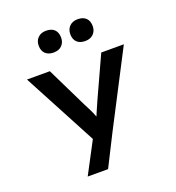

<svg xmlns="http://www.w3.org/2000/svg" viewBox="-176 -934 1191 1302"><g transform="rotate(-20 419.5 -283.0)"><path d="M232 230 375 -41 371 38 70 -529H235L379 -234Q399 -197 414.5 -162.5Q430 -128 439 -95L410 -91Q421 -119 436.5 -155.5Q452 -192 470 -232L606 -529H769L493 4L379 230ZM532 -639Q493 -639 472 -659.5Q451 -680 451 -717Q451 -752 473 -774Q495 -796 532 -796Q571 -796 592 -775.5Q613 -755 613 -717Q613 -683 591 -661Q569 -639 532 -639ZM304 -639Q266 -639 244.5 -659.5Q223 -680 223 -717Q223 -752 245 -774Q267 -796 304 -796Q343 -796 364 -775.5Q385 -755 385 -717Q385 -683 363.5 -661Q342 -639 304 -639Z"/></g></svg>

Font: Lexend Mega SemiBold
Style: Regular
Weight: 600
Designer: Bonnie Shaver-Troup, Thomas Jockin
Foundry: Lexend
Version: Version 1.007